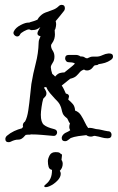

<svg xmlns="http://www.w3.org/2000/svg" viewBox="-20 -573 485 790"><path d="M24 10Q21 12 15 12Q2 12 2 -1Q2 -8 8 -14Q22 -26 38 -33.5Q54 -41 70 -45Q74 -49 75 -51Q74 -53 74 -57Q74 -67 83 -73Q92 -89 96.5 -119.5Q101 -150 104 -181Q107 -212 109 -227Q116 -270 127 -312Q138 -354 139 -397Q139 -405 141.5 -411Q144 -417 147 -424H146Q134 -427 134 -435Q134 -441 138.5 -448.5Q143 -456 146 -462Q141 -457 132.5 -453Q124 -449 110 -449Q107 -449 104.5 -450.5Q102 -452 99 -452Q92 -452 78.5 -444.5Q65 -437 63 -432Q59 -423 51 -423Q44 -423 38.5 -429.5Q33 -436 37 -444Q44 -459 65 -470Q86 -481 99 -480H100Q104 -482 105 -482Q113 -484 120 -486.5Q127 -489 134 -492L139 -500Q151 -515 166 -521Q181 -527 196 -532Q211 -537 222 -548Q227 -553 234 -553Q247 -553 247 -539Q247 -534 244 -529Q234 -516 226 -506.5Q218 -497 209 -486Q211 -480 211 -473Q211 -466 208 -455Q207 -454 207 -452.5Q207 -451 205 -450Q205 -445 205.5 -440.5Q206 -436 206 -431Q206 -423 203.5 -413.5Q201 -404 193 -393Q190 -390 190 -385Q190 -375 197 -364.5Q204 -354 204 -340Q204 -325 197 -315Q190 -305 189 -297Q190 -283 195 -269Q198 -267 201 -264Q204 -261 207 -258Q217 -270 226.5 -272.5Q236 -275 245 -275Q257 -285 268 -293.5Q279 -302 286 -309L288 -312Q283 -315 276 -316Q269 -317 263 -317Q256 -317 252 -322Q248 -327 248 -332Q248 -347 263 -347H294Q300 -347 308 -343L310 -341H312Q323 -341 328 -337Q333 -333 339 -333Q345 -335 349.5 -337.5Q354 -340 361 -340H377Q389 -340 401.5 -346Q414 -352 426 -353H430Q445 -353 445 -340Q445 -333 437 -327Q424 -318 412 -314.5Q400 -311 386 -309Q382 -305 377 -305Q368 -305 365 -300L362 -296Q352 -283 338 -283Q330 -283 326 -287Q314 -283 308 -275.5Q302 -268 294 -260.5Q286 -253 269 -249Q263 -245 260 -242L234 -221Q239 -214 243 -205.5Q247 -197 251 -188Q264 -186 264 -176Q264 -174 262 -168Q262 -167 261.5 -166.5Q261 -166 261 -164V-163Q272 -154 280 -144.5Q288 -135 289 -118Q304 -113 313 -99Q322 -85 329 -70Q336 -55 343 -46L346 -47Q354 -47 361 -45.5Q368 -44 375 -42Q388 -41 399.5 -38Q411 -35 424 -33Q432 -33 435.5 -28.5Q439 -24 439 -19Q439 -4 423 -4Q410 -4 398.5 -7.5Q387 -11 375 -13Q374 -13 373 -13.5Q372 -14 370 -14Q366 -14 362.5 -12.5Q359 -11 354 -11Q343 -11 335 -17Q322 -16 302.5 -13Q283 -10 271 -5L259 4Q254 8 248 8Q234 8 234 -5Q234 -12 240 -19Q246 -26 261 -32L269 -37Q265 -44 265 -50Q265 -58 268 -65Q263 -71 261 -77Q260 -79 259 -81Q258 -83 257 -85L255 -87Q242 -97 238.5 -105.5Q235 -114 233.5 -122.5Q232 -131 226.5 -142Q221 -153 205 -168Q195 -179 185.5 -190Q176 -201 171 -214Q169 -214 167 -214.5Q165 -215 163 -215Q163 -212 162 -210L165 -206Q167 -202 169 -198Q171 -194 171 -189Q171 -181 166.5 -176Q162 -171 160 -169L158 -167Q154 -154 151 -133Q148 -112 148 -101Q148 -70 160.5 -59.5Q173 -49 202 -42Q215 -39 215 -28Q215 -22 210.5 -17.5Q206 -13 198 -14Q174 -16 152.5 -18Q131 -20 107 -20Q106 -20 105.5 -19.5Q105 -19 104 -19Q100 -19 95.5 -19Q91 -19 86 -18L82 -14Q69 2 55.5 1.5Q42 1 24 10ZM169 197Q162 197 162 193Q162 190 171 183Q181 175 187.5 161.5Q194 148 194 126Q183 124 180 113.5Q177 103 177 90Q177 80 184 66.5Q191 53 208 53Q216 53 221 54Q226 55 230 60Q235 60 235 67Q235 71 234 75.5Q233 80 233 85Q238 92 238 101Q238 118 226 130Q230 135 230 142Q230 156 216 170.5Q202 185 184 193Q175 197 169 197Z"/></svg>

Font: RU Serius
Style: Regular
Weight: 400
Designer: Robert E. Leuschke
Foundry: Robert E. Leuschke
Version: Version 1.011; ttfautohint (v1.8.3)